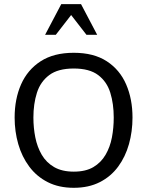

<svg xmlns="http://www.w3.org/2000/svg" viewBox="-20 -895 712 929"><path d="M530.3 -326.2Q530.3 -276.4 521.5 -230Q512.7 -183.6 490.7 -146Q468.8 -108.4 431.6 -86.4Q394.5 -64.5 336.9 -64.5Q280.3 -64.5 242.2 -86.4Q204.1 -108.4 182.1 -146Q160.2 -183.6 150.9 -230Q141.6 -276.4 141.6 -326.2Q141.6 -392.6 158.7 -446.3Q175.8 -500 218.3 -531.7Q260.7 -563.5 336.9 -563.5Q413.1 -563.5 455.1 -531.7Q497.1 -500 513.7 -446.3Q530.3 -392.6 530.3 -326.2ZM621.1 -326.2Q621.1 -416 590.3 -486.8Q559.6 -557.6 496.6 -598.6Q433.6 -639.6 336.9 -639.6Q240.2 -639.6 176.8 -598.6Q113.3 -557.6 82 -486.8Q50.8 -416 50.8 -326.2Q50.8 -258.8 68.4 -197.8Q85.9 -136.7 121.6 -88.9Q157.2 -41 210.9 -13.7Q264.6 13.7 336.9 13.7Q409.2 13.7 462.9 -13.7Q516.6 -41 551.8 -88.9Q586.9 -136.7 604 -197.8Q621.1 -258.8 621.1 -326.2ZM398.4 -726.6 324.2 -822.3 250 -726.6H198.2L276.4 -875H372.1L450.2 -726.6Z"/></svg>

Font: Namkio Khamti
Style: Regular
Weight: 400
Designer: Debbi Hosken
Foundry: SIL International
Version: Version 3.917